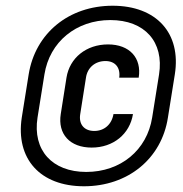

<svg xmlns="http://www.w3.org/2000/svg" viewBox="-20 -760 640 670"><path d="M273 -110C426 -110 544 -206 566 -350L590 -500C613 -644 526 -740 373 -740C220 -740 103 -644 80 -500L56 -350C34 -206 120 -110 273 -110ZM281 -160C162 -160 93 -236 111 -350L135 -500C153 -614 246 -690 365 -690C485 -690 553 -614 535 -500L511 -350C493 -236 401 -160 281 -160ZM300 -245C375 -245 433 -292 444 -362H376C370 -326 344 -303 309 -303C274 -303 254 -326 260 -362L280 -489C285 -524 312 -547 348 -547C382 -547 401 -524 396 -489H464C475 -558 432 -605 357 -605C281 -605 223 -558 212 -489L192 -362C181 -292 224 -245 300 -245Z"/></svg>

Font: JetBrains Mono Medium
Style: Italic
Weight: 436
Italic angle: -9°
Monospace: yes
Designer: Philipp Nurullin, Konstantin Bulenkov
Foundry: JetBrains
Version: Version 2.305